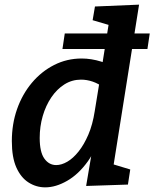

<svg xmlns="http://www.w3.org/2000/svg" viewBox="-20 -796 665 827"><path d="M175 11Q136 11 103 -10Q70 -31 50.5 -74.5Q31 -118 31 -188Q31 -262 53.5 -326Q76 -390 117 -439Q158 -488 213 -516Q268 -544 332 -544Q373 -544 416.5 -530.5Q460 -517 504 -486L419 -509L456 -742L498 -674L379 -709L389 -768L579 -776L460 -27L419 -103L541 -66L531 -1L351 5L382 -178L417 -239Q398 -156 358 -100.5Q318 -45 269 -17Q220 11 175 11ZM222 -85Q245 -85 270 -99.5Q295 -114 318.5 -143.5Q342 -173 360.5 -216Q379 -259 388 -317L410 -452L430 -417Q404 -436 379 -444.5Q354 -453 329 -453Q290 -453 257.5 -432.5Q225 -412 201 -376.5Q177 -341 164 -296Q151 -251 151 -202Q151 -141 171 -113Q191 -85 222 -85ZM249 -585 259 -652H625L615 -585Z"/></svg>

Font: Bitter Thin SemiBold
Style: Italic
Weight: 600
Italic angle: -9°
Version: Version 2.002